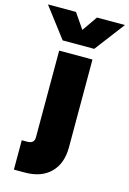

<svg xmlns="http://www.w3.org/2000/svg" viewBox="-220 -796 715 1061"><g transform="rotate(15 137.0 -265.0)"><path d="M227.5 -559.5H47L-83 -730.5H77.5L137 -643.5L197.5 -730.5H357.5ZM-28.5 32H3Q43 32 43 -4V-500H233.5V2Q233.5 95 180.8 147.5Q128 200 34 200H-28.5Z"/></g></svg>

Font: Overused Grotesk Black
Style: Regular
Weight: 900
Version: Version 0.004